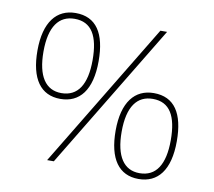

<svg xmlns="http://www.w3.org/2000/svg" viewBox="-76 -841 944 847"><g transform="rotate(10 396.5 -417.5)"><path d="M195 -369C281 -369 333 -432 333 -562C333 -687 289 -754 197 -754C112 -754 59 -690 59 -562C59 -435 107 -369 195 -369ZM185 -93H215L608 -742H578ZM195 -395C125 -395 86 -451 86 -562C86 -675 127 -728 197 -728C273 -728 306 -670 306 -562C306 -453 269 -395 195 -395ZM596 -81C682 -81 734 -144 734 -274C734 -399 690 -466 598 -466C513 -466 460 -402 460 -274C460 -147 508 -81 596 -81ZM596 -107C526 -107 487 -163 487 -274C487 -387 528 -440 598 -440C674 -440 707 -382 707 -274C707 -165 670 -107 596 -107Z"/></g></svg>

Font: Noto Sans Telugu UI Thin
Style: Regular
Weight: 100
Designer: Jelle Bosma - Monotype Design Team
Foundry: Monotype Imaging Inc.
Version: Version 2.005